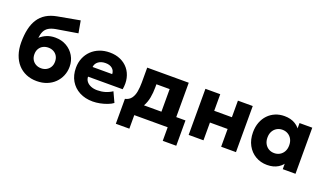

<svg xmlns="http://www.w3.org/2000/svg" viewBox="-79 -1291 3413 1996"><g transform="rotate(20 1627.5 -292.5)"><path d="M327 15Q262.5 15 209.8 -7.5Q157 -30 119 -72.2Q81 -114.5 60.5 -174.5Q40 -234.5 40 -309.5Q40 -392.5 54.8 -457.5Q69.5 -522.5 100.8 -570.2Q132 -618 181.2 -648Q230.5 -678 299 -690.5L543.5 -735L567.5 -600.5L329.5 -561Q281.5 -552 253 -534Q224.5 -516 210.2 -486.5Q196 -457 191.5 -413.5Q223 -443 264.8 -460Q306.5 -477 357.5 -477Q428.5 -477 483 -445.5Q537.5 -414 568.8 -360.8Q600 -307.5 600 -242.5Q600 -189 580.5 -142.2Q561 -95.5 525 -60Q489 -24.5 439 -4.8Q389 15 327 15ZM325.5 -126Q357.5 -126 383.2 -140Q409 -154 424.2 -179.5Q439.5 -205 439.5 -240Q439.5 -275.5 424.5 -301Q409.5 -326.5 383.8 -340.2Q358 -354 325.5 -354Q293 -354 267 -340.2Q241 -326.5 226 -301Q211 -275.5 211 -240Q211 -205 226.2 -179.5Q241.5 -154 267.5 -140Q293.5 -126 325.5 -126Z M947 15Q863 15 799.5 -18.8Q736 -52.5 700.5 -113.2Q665 -174 665 -255.5Q665 -314.5 685.8 -364Q706.5 -413.5 743.8 -449.5Q781 -485.5 831.8 -505.2Q882.5 -525 943.5 -525Q1010.5 -525 1063 -501.2Q1115.5 -477.5 1149.8 -435.2Q1184 -393 1197 -335.8Q1210 -278.5 1198 -211.5H815Q815.5 -181.5 833 -159Q850.5 -136.5 881 -123.8Q911.5 -111 952 -111Q997 -111 1037.5 -122.8Q1078 -134.5 1115 -159L1166.5 -48Q1143 -30 1105.8 -15.8Q1068.5 -1.5 1026.8 6.8Q985 15 947 15ZM825 -322H1042Q1041 -360.5 1013.5 -383.5Q986 -406.5 939 -406.5Q891.5 -406.5 860.2 -383.5Q829 -360.5 825 -322Z M1656.5 0V-380H1510V-345Q1510 -286.5 1500 -232.2Q1490 -178 1465 -132.8Q1440 -87.5 1396.2 -56Q1352.5 -24.5 1285 -11.5L1254 -125.5Q1298.5 -135.5 1321.8 -167.5Q1345 -199.5 1353 -246Q1361 -292.5 1361 -345V-510H1820.5V0ZM1254 150V-125.5L1339.5 -119.5L1365.5 -130H1922.5V150H1773V0H1403.5V150Z M2005 0V-510H2169V-326.5H2364.5V-510H2528.5V0H2364.5V-196.5H2169V0Z M2876 15Q2804 15 2747 -18.8Q2690 -52.5 2657 -113.2Q2624 -174 2624 -255Q2624 -316 2643 -365.8Q2662 -415.5 2696 -451Q2730 -486.5 2776 -505.8Q2822 -525 2876 -525Q2947 -525 2997 -494.2Q3047 -463.5 3068.5 -412.5L3046 -377V-510H3187V0H3046V-133L3068.5 -98Q3047 -47 2997 -16Q2947 15 2876 15ZM2904 -126Q2938 -126 2965.2 -141.8Q2992.5 -157.5 3008.5 -186.5Q3024.5 -215.5 3024.5 -255Q3024.5 -295 3008.5 -323.8Q2992.5 -352.5 2965.2 -368.2Q2938 -384 2904 -384Q2870 -384 2843 -368.2Q2816 -352.5 2800 -323.8Q2784 -295 2784 -255Q2784 -215.5 2800 -186.5Q2816 -157.5 2843 -141.8Q2870 -126 2904 -126Z"/></g></svg>

Font: Geologica Cursive
Style: Bold
Weight: 700
Designer: Sindre Bremnes, Frode Helland
Foundry: Monokrom Skriftforlag AS
Version: Version 1.010;gftools[0.9.28]